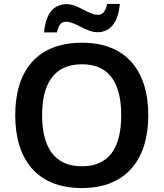

<svg xmlns="http://www.w3.org/2000/svg" viewBox="-20 -941 827 971"><path d="M203 -777H268C276 -817 291 -831 315 -831C361 -831 416 -778 473 -778C537 -778 578 -827 586 -921H522C513 -880 498 -866 474 -866C429 -866 373 -920 318 -920C251 -920 211 -872 203 -777ZM730 -358C730 -580 620 -725 395 -725C164 -725 57 -579 57 -359C57 -137 164 10 394 10C620 10 730 -137 730 -358ZM193 -358C193 -519 254 -616 395 -616C534 -616 593 -519 593 -358C593 -197 534 -100 394 -100C255 -100 193 -197 193 -358Z"/></svg>

Font: Noto Sans Georgian SemiBold
Style: Regular
Weight: 600
Designer: Monotype Design Team, Akaki Razmadze
Foundry: Google LLC
Version: Version 2.005